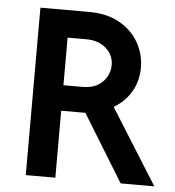

<svg xmlns="http://www.w3.org/2000/svg" viewBox="-48 -670 650 714"><g transform="rotate(5 277.0 -312.5)"><path d="M74.3 0V-625H256.2Q322.2 -625 369.1 -599Q416 -572.9 441 -529.5Q466 -486.1 466 -434.7Q466 -385.4 442.7 -345.5Q419.4 -305.6 377.8 -281.2L554.2 0H428.5L275 -250H184.7V0ZM184.7 -345.1H254.2Q290.3 -345.1 312.5 -358.3Q334.7 -371.5 345.8 -392.4Q356.9 -413.2 356.9 -434.7Q356.9 -472.9 328.5 -497.9Q300 -522.9 254.2 -522.9H184.7Z"/></g></svg>

Font: Afacad SemiBold
Style: Regular
Weight: 600
Designer: Kristian Moeller
Foundry: Dicotype
Version: Version 1.000